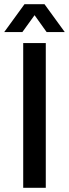

<svg xmlns="http://www.w3.org/2000/svg" viewBox="-37 -890 327 910"><path d="M73 0V-686H180V0ZM-17 -738 79 -870H174L270 -738H184L104 -850H150L69 -738Z"/></svg>

Font: Archivo SemiCondensed Medium
Style: Regular
Weight: 500
Width: 4
Designer: Hector Gatti
Foundry: Omnibus-Type
Version: Version 2.001